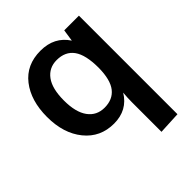

<svg xmlns="http://www.w3.org/2000/svg" viewBox="-212 -683 1038 1038"><g transform="rotate(-45 307.5 -163.5)"><path d="M420.9 223.1V-3.9Q420.9 -37.6 424.3 -73.2Q373.5 10.7 271 10.7Q167 10.7 103.5 -67.4Q40 -145.5 40 -271Q40 -395.5 100.1 -472.7Q160.2 -549.8 268.1 -549.8Q374 -549.8 426.8 -468.3L437 -536.6H549.3V216.8ZM295.9 -86.4Q358.4 -86.4 391.6 -128.4Q424.8 -170.4 425.8 -261.2Q425.8 -360.8 392.8 -406.5Q359.9 -452.1 294.4 -452.1Q235.4 -452.1 201.4 -406.2Q167.5 -360.4 167.5 -269.5Q167.5 -179.7 201.7 -133.1Q235.8 -86.4 295.9 -86.4Z"/></g></svg>

Font: Oxygen
Style: Bold
Weight: 700
Designer: vernon adams
Foundry: Vernon Adams
Version: Version 0.2.3 webfont; ttfautohint (v0.93.3-1d66) -l 8 -r 50